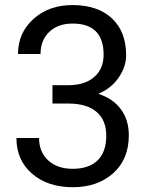

<svg xmlns="http://www.w3.org/2000/svg" viewBox="-20 -741 602 770"><path d="M190.4 -399.4H258.3Q322.3 -400.4 358.9 -433.1Q395.5 -465.8 395.5 -521.5Q395.5 -646.5 271 -646.5Q212.4 -646.5 177.5 -613Q142.6 -579.6 142.6 -524.4H52.2Q52.2 -608.9 114 -664.8Q175.8 -720.7 271 -720.7Q371.6 -720.7 428.7 -667.5Q485.8 -614.3 485.8 -519.5Q485.8 -473.1 455.8 -429.7Q425.8 -386.2 374 -364.7Q432.6 -346.2 464.6 -303.2Q496.6 -260.3 496.6 -198.2Q496.6 -102.5 434.1 -46.4Q371.6 9.8 271.5 9.8Q171.4 9.8 108.6 -44.4Q45.9 -98.6 45.9 -187.5H136.7Q136.7 -131.3 173.3 -97.7Q210 -64 271.5 -64Q336.9 -64 371.6 -98.1Q406.2 -132.3 406.2 -196.3Q406.2 -258.3 368.2 -291.5Q330.1 -324.7 258.3 -325.7H190.4Z"/></svg>

Font: RobotoDraft
Style: Regular
Weight: 400
Version: Version 2.001101; 2014